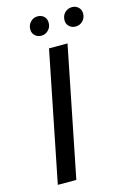

<svg xmlns="http://www.w3.org/2000/svg" viewBox="-131 -940 673 1002"><g transform="rotate(-15 205.5 -438.5)"><path d="M192 -700H292L152 0H52ZM123 -820Q123 -845 139 -861Q155 -877 177 -877Q198 -877 211.5 -864Q225 -851 225 -830Q225 -806 209 -790Q193 -774 171 -774Q151 -774 137 -787Q123 -800 123 -820ZM308 -820Q308 -845 324 -861Q340 -877 363 -877Q383 -877 397 -864Q411 -851 411 -830Q411 -806 395 -790Q379 -774 356 -774Q336 -774 322 -787Q308 -800 308 -820Z"/></g></svg>

Font: Idrija
Style: Italic
Weight: 500
Italic angle: -11.3°
Designer: Julieta Ulanovsky
Foundry: Julieta Ulanovsky
Version: Version 7.200